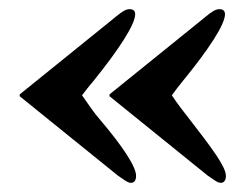

<svg xmlns="http://www.w3.org/2000/svg" viewBox="-20 -435 540 419"><path d="M226 -393 23 -229V-225L237 -52C251 -43 258 -36 266 -36C273 -36 277 -42 277 -51C277 -71 249 -114 199 -173C184 -190 174 -206 159 -227C167 -237 174 -247 183 -257C241 -329 275 -382 275 -404C275 -411 271 -415 263 -415C255 -415 248 -411 232 -398ZM422 -393 219 -229V-225L433 -52C447 -43 454 -36 462 -36C469 -36 473 -42 473 -51C473 -71 443 -111 395 -173C381 -191 369 -206 355 -227C362 -237 370 -247 378 -257C437 -329 471 -382 471 -404C471 -411 467 -415 459 -415C451 -415 444 -411 428 -398Z"/></svg>

Font: XITS Math
Style: Bold
Weight: 700
Designer: MicroPress Inc., with final additions and corrections provided by Coen Hoffman, Elsevier (retired)
Version: Version 1.302